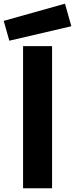

<svg xmlns="http://www.w3.org/2000/svg" viewBox="-35 -1011 403 1031"><path d="M88.9 0H244.6V-763.2H88.9ZM15.1 -792.5 348.1 -870.1 314 -991.2 -15.1 -898.9Z"/></svg>

Font: Krona One
Style: Regular
Weight: 400
Designer: Yvonne Schüttler
Foundry: Yvonne Schüttler
Version: Version 1.002